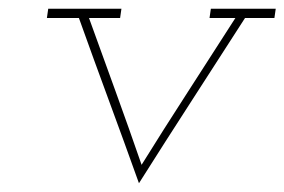

<svg xmlns="http://www.w3.org/2000/svg" viewBox="-20 -395 649 438"><path d="M90 -375 87 -354H160Q194 -259 228.5 -165.5Q263 -72 297 23Q357 -72 417.5 -165.5Q478 -259 539 -354H606L609 -375H461L458 -354H517Q462 -268 407 -183Q352 -98 303 -19Q274 -103 243.5 -187Q213 -271 183 -354H254L257 -375Z"/></svg>

Font: Josefin Slab ExtraLight
Style: Italic
Weight: 250
Italic angle: -12°
Designer: Santiago Orozco
Foundry: Typemade
Version: Version 2.100